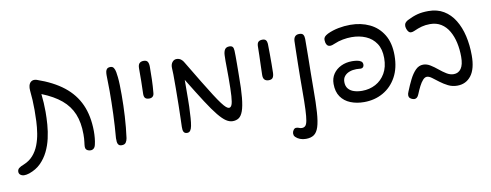

<svg xmlns="http://www.w3.org/2000/svg" viewBox="-116 -928 3779 1477"><g transform="rotate(-10 1773.5 -189.0)"><path d="M577 -126Q577 -99 574.5 -72Q572 -45 567 -25Q563 -4 552.5 5.5Q542 15 528 15Q519 15 509.5 12Q500 9 493.5 1.5Q487 -6 487 -19Q487 -32 490.5 -56.5Q494 -81 494 -116Q494 -208 466.5 -275Q439 -342 380.5 -391Q322 -440 229 -477Q233 -441 235 -406.5Q237 -372 237 -337Q237 -290 233 -237Q229 -184 217 -131Q205 -78 182 -31Q159 16 122.5 52.5Q86 89 31 108Q19 112 9 113.5Q-1 115 -9 115Q-25 115 -37.5 106Q-50 97 -50 81Q-50 64 -37.5 53.5Q-25 43 2 33Q46 15 75 -18Q104 -51 120.5 -94Q137 -137 144.5 -184Q152 -231 154 -278Q156 -325 156 -365Q156 -404 154 -443Q152 -482 148 -518Q147 -529 147.5 -538.5Q148 -548 150 -556Q155 -575 166.5 -584.5Q178 -594 194 -594Q199 -594 203.5 -593Q208 -592 212 -591Q337 -548 417 -485Q497 -422 536.5 -334Q576 -246 577 -126Z M831 -503Q834 -476 835 -442Q836 -408 836 -362Q836 -283 831 -196.5Q826 -110 815 -29Q812 -10 802.5 4Q793 18 770 18Q753 18 745 8.5Q737 -1 736 -15Q735 -29 735 -43Q743 -135 746.5 -229Q750 -323 750 -408Q750 -440 749 -472.5Q748 -505 748 -533Q748 -548 750.5 -561Q753 -574 761.5 -582Q770 -590 788 -590Q805 -590 813.5 -576.5Q822 -563 825.5 -543Q829 -523 831 -503Z M1003 -541Q1003 -569 1014.5 -580.5Q1026 -592 1047 -592Q1070 -592 1078.5 -578.5Q1087 -565 1087 -539Q1087 -493 1085.5 -440Q1084 -387 1079 -336Q1078 -318 1068 -308.5Q1058 -299 1041 -299Q1029 -299 1019.5 -302.5Q1010 -306 1005 -315Q1000 -324 1000 -340Q1002 -391 1002.5 -441.5Q1003 -492 1003 -541Z M1255 -343Q1255 -367 1255 -394Q1255 -421 1255 -448.5Q1255 -476 1253 -501Q1252 -528 1265.5 -545Q1279 -562 1299 -562Q1319 -562 1333.5 -551Q1348 -540 1356 -524Q1414 -427 1456 -358Q1498 -289 1527.5 -243Q1557 -197 1577 -170.5Q1597 -144 1610 -133Q1623 -122 1633 -122Q1646 -122 1654 -140Q1662 -158 1665.5 -208Q1669 -258 1669 -353Q1669 -396 1668.5 -426.5Q1668 -457 1668 -480.5Q1668 -504 1669 -525Q1670 -554 1680.5 -570.5Q1691 -587 1716 -587Q1733 -587 1741 -578.5Q1749 -570 1750 -548Q1751 -533 1751 -506Q1751 -479 1751 -449Q1751 -419 1750.5 -392.5Q1750 -366 1750 -351Q1750 -247 1743.5 -181Q1737 -115 1724 -79Q1711 -43 1691 -29.5Q1671 -16 1643 -16Q1618 -16 1592 -33Q1566 -50 1532 -91.5Q1498 -133 1450.5 -206.5Q1403 -280 1334 -393Q1334 -353 1333.5 -314Q1333 -275 1333 -241.5Q1333 -208 1332 -184Q1330 -133 1327.5 -97Q1325 -61 1320 -35Q1316 -13 1307 -0.5Q1298 12 1282 12Q1263 12 1255.5 -1Q1248 -14 1249 -40Q1250 -62 1251 -105.5Q1252 -149 1253.5 -210Q1255 -271 1255 -343Z M1927 -329Q1928 -362 1929 -401Q1930 -440 1931.5 -479.5Q1933 -519 1933 -554Q1934 -570 1939.5 -578.5Q1945 -587 1954.5 -590.5Q1964 -594 1975 -594Q1995 -594 2003 -583.5Q2011 -573 2012 -555Q2013 -520 2013 -479Q2013 -438 2013 -398.5Q2013 -359 2012 -328Q2011 -303 2002 -290.5Q1993 -278 1970 -278Q1949 -278 1937.5 -290Q1926 -302 1927 -329Z M2297 -154Q2297 -42 2292 30Q2287 102 2274 142.5Q2261 183 2237 199.5Q2213 216 2174 216Q2149 216 2128.5 208Q2108 200 2095 187Q2087 179 2085 172.5Q2083 166 2083 158Q2083 145 2092 132Q2101 119 2113 119Q2127 119 2136 123.5Q2145 128 2158 128Q2174 128 2184.5 118Q2195 108 2200.5 78.5Q2206 49 2208.5 -7.5Q2211 -64 2211 -156Q2211 -203 2211.5 -256.5Q2212 -310 2213 -363Q2214 -416 2215 -462Q2216 -508 2217 -540Q2218 -563 2229 -575.5Q2240 -588 2262 -588Q2286 -588 2293.5 -575Q2301 -562 2301 -542Q2301 -478 2300 -409.5Q2299 -341 2298 -275.5Q2297 -210 2297 -154Z M2956 -299Q2956 -200 2917.5 -130Q2879 -60 2813 -22.5Q2747 15 2664 15Q2606 15 2558.5 -4Q2511 -23 2483.5 -62.5Q2456 -102 2456 -163Q2456 -208 2478.5 -241Q2501 -274 2539.5 -292.5Q2578 -311 2626 -311Q2645 -311 2664 -308Q2683 -305 2695.5 -296.5Q2708 -288 2708 -270Q2708 -258 2701 -250.5Q2694 -243 2683 -243Q2676 -243 2668.5 -244Q2661 -245 2648 -245Q2619 -245 2594.5 -236Q2570 -227 2555 -209Q2540 -191 2540 -163Q2540 -131 2556.5 -111Q2573 -91 2601.5 -82Q2630 -73 2664 -73Q2722 -73 2769.5 -98.5Q2817 -124 2845.5 -173Q2874 -222 2874 -292Q2874 -362 2844.5 -406.5Q2815 -451 2765 -472.5Q2715 -494 2654 -494Q2621 -494 2585.5 -487.5Q2550 -481 2518 -467Q2510 -463 2499.5 -460Q2489 -457 2482 -457Q2463 -457 2454.5 -472.5Q2446 -488 2446 -509Q2446 -523 2454 -532.5Q2462 -542 2481 -552Q2521 -571 2567.5 -580Q2614 -589 2660 -589Q2744 -589 2811 -557Q2878 -525 2917 -460.5Q2956 -396 2956 -299Z M3541 -195Q3541 -90 3500.5 -37.5Q3460 15 3392 15Q3353 15 3320.5 -1.5Q3288 -18 3260.5 -39Q3233 -60 3211 -76.5Q3189 -93 3172 -93Q3156 -93 3140.5 -76Q3125 -59 3111 -31.5Q3097 -4 3084 28Q3072 59 3049 59Q3043 59 3032.5 55.5Q3022 52 3014 44Q3006 36 3006 23Q3006 10 3013 -5Q3032 -53 3053 -95Q3074 -137 3100 -163.5Q3126 -190 3160 -190Q3188 -190 3215.5 -173Q3243 -156 3270 -133.5Q3297 -111 3324.5 -94Q3352 -77 3380 -77Q3417 -77 3438 -107Q3459 -137 3459 -199Q3459 -257 3447.5 -309Q3436 -361 3412.5 -401.5Q3389 -442 3352.5 -465Q3316 -488 3266 -488Q3230 -488 3200.5 -480Q3171 -472 3138 -457Q3131 -454 3125 -452.5Q3119 -451 3113 -451Q3101 -451 3092.5 -461Q3084 -471 3080 -484.5Q3076 -498 3076 -506Q3076 -521 3084 -531Q3092 -541 3105 -548Q3149 -570 3185.5 -579.5Q3222 -589 3271 -589Q3340 -589 3390.5 -558.5Q3441 -528 3474.5 -473.5Q3508 -419 3524.5 -347.5Q3541 -276 3541 -195Z"/></g></svg>

Font: Playpen Sans Hebrew
Style: Regular
Weight: 400
Designer: Tom Grace, Laura Meseguer, Veronika Burian, José Scaglione
Foundry: TypeTogether
Version: Version 2.000